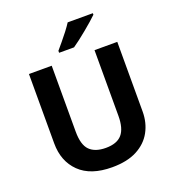

<svg xmlns="http://www.w3.org/2000/svg" viewBox="-164 -1060 1085 1197"><g transform="rotate(-20 378.0 -462.0)"><path d="M671 -252Q671 -178 638.5 -118.5Q606 -59 540.5 -24.5Q475 10 375 10Q233 10 159 -62.5Q85 -135 85 -254V-714H236V-277Q236 -189 272 -153Q308 -117 379 -117Q453 -117 486.5 -156Q520 -195 520 -278V-714H671ZM589 -924Q575 -910 552 -890Q529 -870 502.5 -848Q476 -826 450.5 -806.5Q425 -787 406 -774H307V-787Q323 -806 344.5 -831.5Q366 -857 387 -884.5Q408 -912 422 -934H589Z"/></g></svg>

Font: Noto Sans Adlam Unjoined
Style: Regular
Weight: 400
Designer: Mark Jamra, Neil Patel
Foundry: JamraPatel LLC
Version: Version 3.001